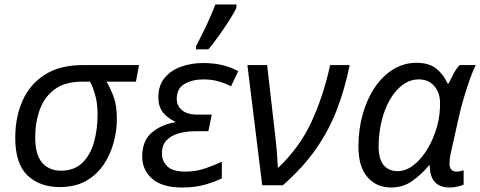

<svg xmlns="http://www.w3.org/2000/svg" viewBox="-20 -826 2142 856"><path d="M246 8Q158 8 103 -43.5Q48 -95 48 -212Q48 -303 80 -376Q112 -449 179 -492.5Q246 -536 352 -536H600L586 -462H455Q472 -433 486.5 -395Q501 -357 501 -293Q501 -246 487.5 -193.5Q474 -141 444 -95Q414 -49 365.5 -20.5Q317 8 246 8ZM252 -65Q311 -65 347 -100Q383 -135 399 -192Q415 -249 415 -316Q415 -363 405 -400Q395 -437 381 -462H348Q270 -462 224 -428Q178 -394 157.5 -337.5Q137 -281 137 -214Q137 -136 168 -100.5Q199 -65 252 -65Z M792 10Q703 10 658.5 -29Q614 -68 614 -128Q614 -199 657 -235Q700 -271 761 -281V-284Q730 -297 708 -323Q686 -349 686 -392Q686 -446 715 -480Q744 -514 789.5 -529.5Q835 -545 884 -545Q935 -545 972.5 -535.5Q1010 -526 1042 -509L1010 -441Q989 -453 957 -462.5Q925 -472 888 -472Q838 -472 803 -452Q768 -432 768 -385Q768 -355 791 -335Q814 -315 863 -315H924L909 -241H852Q811 -241 777 -231.5Q743 -222 722.5 -200.5Q702 -179 702 -142Q702 -108 726 -84.5Q750 -61 806 -61Q853 -61 894 -75Q935 -89 969 -105V-31Q942 -17 896.5 -3.5Q851 10 792 10ZM854 -606V-620Q867 -645 883.5 -678Q900 -711 915 -745Q930 -779 940 -806H1034V-792Q1026 -773 1004.5 -739Q983 -705 957.5 -669Q932 -633 909 -606Z M1149 0 1083 -536H1171L1206 -230Q1211 -190 1214 -152.5Q1217 -115 1219 -77Q1314 -166 1367.5 -280.5Q1421 -395 1452 -536H1539Q1517 -427 1480.5 -333.5Q1444 -240 1386 -158Q1328 -76 1241 0Z M1723 10Q1659 10 1618.5 -36Q1578 -82 1578 -173Q1578 -249 1597 -316.5Q1616 -384 1650.5 -435.5Q1685 -487 1732.5 -516.5Q1780 -546 1837 -546Q1894 -546 1926.5 -519Q1959 -492 1975 -454H1980Q1988 -471 2001 -495.5Q2014 -520 2029 -536H2101Q2090 -515 2076.5 -477.5Q2063 -440 2049.5 -395Q2036 -350 2026 -306L1991 -149Q1987 -133 1985.5 -119.5Q1984 -106 1984 -97Q1984 -61 2015 -61Q2031 -61 2047 -67V-3Q2039 1 2021 5.5Q2003 10 1986 10Q1896 10 1896 -89H1893Q1859 -48 1818 -19Q1777 10 1723 10ZM1753 -63Q1789 -63 1823.5 -89.5Q1858 -116 1885.5 -161.5Q1913 -207 1929 -264Q1937 -293 1939.5 -318.5Q1942 -344 1942 -365Q1942 -412 1916.5 -442Q1891 -472 1847 -472Q1808 -472 1775 -447.5Q1742 -423 1718 -381Q1694 -339 1681 -285Q1668 -231 1668 -172Q1668 -117 1690.5 -90Q1713 -63 1753 -63Z"/></svg>

Font: Manna Sans
Style: Italic
Weight: 400
Italic angle: -12°
Designer: Monotype Design Team
Foundry: Monotype Imaging Inc.
Version: Version 2.001.1; ttfautohint (v1.8.2)